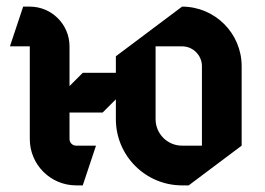

<svg xmlns="http://www.w3.org/2000/svg" viewBox="-20 -540 800 580"><path d="M330 -240V-180C330 -69.6 419.6 20 530 20H550L710 -100V-340C710 -439.4 629.4 -520 530 -520L330 -370V-320H230L190 -280V-400C190 -466.2 136.2 -520 70 -520H50L10 -400H70V-120C70 -42.7 132.7 20 210 20H230L270 -100H210C199 -100 190 -109 190 -120V-200H290ZM450 -400H530C563.1 -400 590 -373.1 590 -340V-100H530C485.8 -100 450 -135.8 450 -180Z"/></svg>

Font: Abibas
Style: Medium
Weight: 500
Version: Version 0.3